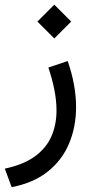

<svg xmlns="http://www.w3.org/2000/svg" viewBox="-26 -522 388 805"><path d="M201.7 -502.4 130.9 -431.6 201.7 -360.8 272.5 -431.6ZM22.9 262.7Q116.2 244.6 176 196Q235.8 147.5 264.4 77.9Q293 8.3 293 -73.2Q293 -119.6 283.9 -168.5Q274.9 -217.3 257.8 -266.1L176.8 -238.8Q192.9 -191.4 201.9 -145.8Q210.9 -100.1 210.9 -58.6Q210.9 0.5 189.7 49.3Q168.5 98.1 121.1 133.1Q73.7 168 -5.9 185.1Z"/></svg>

Font: Vazirmatn NL
Style: Regular
Weight: 400
Designer: Saber Rastikerdar
Foundry: Saber Rastikerdar
Version: Version 33.003